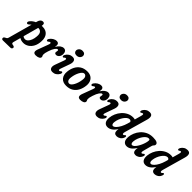

<svg xmlns="http://www.w3.org/2000/svg" viewBox="107 -1990 3492 3492"><g transform="rotate(45 1852.5 -244.5)"><path d="M71 -302Q45.5 -278 27 -295.5Q17.5 -305.5 22 -323Q26.5 -340.5 42 -356Q77 -397 132 -421L138.5 -445.5Q148 -481 168 -501Q188 -521 216 -521Q267.5 -521 253 -449Q264.5 -449.5 276 -449.5Q363.5 -449.5 409.2 -395Q455 -340.5 448.5 -244.5Q445 -164.5 414.5 -107.8Q384 -51 336.5 -21Q289 9 235 9Q175 9 136 -18L98 122.5Q88 159.5 116.5 166L143 171Q170 178 170 199Q170 215 158.8 225Q147.5 235 129.5 235L-56.5 238.5Q-93 239 -93 207.5Q-93 196.5 -85.8 188Q-78.5 179.5 -60.5 170.5Q-41 162.5 -32.8 153.5Q-24.5 144.5 -20 129L107.5 -333Q88.5 -319.5 71 -302ZM242.5 -377.5Q238.5 -377.5 234 -377L153.5 -83Q174 -61 210 -61Q239.5 -61 264.8 -86Q290 -111 306.5 -153.8Q323 -196.5 326.5 -251Q332.5 -318 308 -347.8Q283.5 -377.5 242.5 -377.5Z M519.5 -321.5Q505.5 -322.5 502.8 -337Q500 -351.5 511.5 -369.5Q534 -404 570 -426Q606 -448 644.5 -448Q670.5 -448 684.8 -433.2Q699 -418.5 699 -393Q699 -375.5 692.5 -348Q723.5 -399 757.5 -423.5Q791.5 -448 825 -448Q857.5 -448 875.8 -425.2Q894 -402.5 894 -363Q894 -316.5 868.8 -287.5Q843.5 -258.5 812.5 -258.5Q790 -258.5 781 -267.8Q772 -277 772 -290.5Q772 -302.5 775.2 -313Q778.5 -323.5 778.5 -337.5Q778.5 -353 762.5 -353Q741 -353 713.8 -315Q686.5 -277 662 -200.5Q649.5 -163 645.8 -141.8Q642 -120.5 642 -103.5Q642 -83 649.2 -72.8Q656.5 -62.5 656.5 -48.5Q656.5 -22.5 628 -6.8Q599.5 9 554 9Q463.5 9 510.5 -106L577.5 -285.5Q591 -320 590 -334.2Q589 -348.5 575 -348.5Q568 -348.5 559.8 -343.8Q551.5 -339 537.5 -327Q527.5 -320 519.5 -321.5Z M1081 -514Q1047.5 -514 1029.5 -530.5Q1011.5 -547 1011 -573Q1011 -603 1035.2 -628.2Q1059.5 -653.5 1102.5 -653.5Q1136 -653.5 1154 -637Q1172 -620.5 1172 -595Q1172 -564.5 1148 -539.2Q1124 -514 1081 -514ZM1049.5 -151.5Q1029 -96 1054 -96Q1061.5 -96 1069.8 -100Q1078 -104 1088.5 -114.5Q1097 -122.5 1105 -121Q1115 -120 1118.8 -106.2Q1122.5 -92.5 1110.5 -69.5Q1090.5 -33 1057.2 -12Q1024 9 984 9Q931.5 9 917.5 -28.2Q903.5 -65.5 924.5 -121L985.5 -287.5Q1006.5 -343 979 -343Q971 -343 963.2 -338.8Q955.5 -334.5 944.5 -323.5Q936 -316 928.5 -318Q918 -319 914.2 -332.5Q910.5 -346 922.5 -369Q941.5 -404.5 975.2 -426.2Q1009 -448 1049.5 -448Q1102 -448 1115.2 -410.5Q1128.5 -373 1109 -318.5Z M1429 -450Q1488.5 -450 1527.8 -424.5Q1567 -399 1584.5 -355Q1602 -311 1596 -255.5Q1588.5 -180 1557.2 -120Q1526 -60 1470.5 -25.5Q1415 9 1335.5 9Q1247.5 9 1203.2 -45Q1159 -99 1168.5 -186Q1175 -259 1205.8 -319Q1236.5 -379 1292 -414.5Q1347.5 -450 1429 -450ZM1348 -58Q1369 -58 1388.8 -77Q1408.5 -96 1425.2 -127.5Q1442 -159 1453.8 -196.5Q1465.5 -234 1470 -270.5Q1480 -330 1462 -356.8Q1444 -383.5 1416.5 -383.5Q1395.5 -383.5 1375.8 -364.2Q1356 -345 1339 -313.5Q1322 -282 1310.2 -244.5Q1298.5 -207 1294 -170.5Q1284.5 -110.5 1301.8 -84.2Q1319 -58 1348 -58Z M1664 -321.5Q1650 -322.5 1647.2 -337Q1644.5 -351.5 1656 -369.5Q1678.5 -404 1714.5 -426Q1750.5 -448 1789 -448Q1815 -448 1829.2 -433.2Q1843.5 -418.5 1843.5 -393Q1843.5 -375.5 1837 -348Q1868 -399 1902 -423.5Q1936 -448 1969.5 -448Q2002 -448 2020.2 -425.2Q2038.5 -402.5 2038.5 -363Q2038.5 -316.5 2013.2 -287.5Q1988 -258.5 1957 -258.5Q1934.5 -258.5 1925.5 -267.8Q1916.5 -277 1916.5 -290.5Q1916.5 -302.5 1919.8 -313Q1923 -323.5 1923 -337.5Q1923 -353 1907 -353Q1885.5 -353 1858.2 -315Q1831 -277 1806.5 -200.5Q1794 -163 1790.2 -141.8Q1786.5 -120.5 1786.5 -103.5Q1786.5 -83 1793.8 -72.8Q1801 -62.5 1801 -48.5Q1801 -22.5 1772.5 -6.8Q1744 9 1698.5 9Q1608 9 1655 -106L1722 -285.5Q1735.5 -320 1734.5 -334.2Q1733.5 -348.5 1719.5 -348.5Q1712.5 -348.5 1704.2 -343.8Q1696 -339 1682 -327Q1672 -320 1664 -321.5Z M2225.5 -514Q2192 -514 2174 -530.5Q2156 -547 2155.5 -573Q2155.5 -603 2179.8 -628.2Q2204 -653.5 2247 -653.5Q2280.5 -653.5 2298.5 -637Q2316.5 -620.5 2316.5 -595Q2316.5 -564.5 2292.5 -539.2Q2268.5 -514 2225.5 -514ZM2194 -151.5Q2173.5 -96 2198.5 -96Q2206 -96 2214.2 -100Q2222.5 -104 2233 -114.5Q2241.5 -122.5 2249.5 -121Q2259.5 -120 2263.2 -106.2Q2267 -92.5 2255 -69.5Q2235 -33 2201.8 -12Q2168.5 9 2128.5 9Q2076 9 2062 -28.2Q2048 -65.5 2069 -121L2130 -287.5Q2151 -343 2123.5 -343Q2115.5 -343 2107.8 -338.8Q2100 -334.5 2089 -323.5Q2080.5 -316 2073 -318Q2062.5 -319 2058.8 -332.5Q2055 -346 2067 -369Q2086 -404.5 2119.8 -426.2Q2153.5 -448 2194 -448Q2246.5 -448 2259.8 -410.5Q2273 -373 2253.5 -318.5Z M2815 -600 2690 -158Q2681.5 -129 2683.8 -112.2Q2686 -95.5 2699.5 -95.5Q2707 -95.5 2714.2 -99.8Q2721.5 -104 2731 -116Q2739 -123 2746 -121.5Q2769.5 -119.5 2754 -75Q2738 -34.5 2704.5 -12.8Q2671 9 2635 9Q2599 9 2581.8 -9.8Q2564.5 -28.5 2564.5 -62Q2564.5 -72.5 2565.5 -83.8Q2566.5 -95 2568.5 -109Q2529.5 -48 2487.2 -19.5Q2445 9 2399 9Q2349.5 9 2322.8 -27.2Q2296 -63.5 2302 -135Q2307 -190.5 2331 -246Q2355 -301.5 2395.5 -347.2Q2436 -393 2490 -420.5Q2544 -448 2608 -448Q2633 -448 2653.5 -441L2687.5 -562Q2697 -596.5 2695.5 -610Q2694 -623.5 2682 -623.5Q2670.5 -623.5 2655.5 -613Q2641.5 -603 2634 -605Q2623.5 -606 2620.8 -619.8Q2618 -633.5 2630.5 -656Q2648.5 -688 2680.8 -708.2Q2713 -728.5 2753.5 -728.5Q2804.5 -728.5 2818 -693.8Q2831.5 -659 2815 -600ZM2425 -149.5Q2420 -114.5 2428.8 -95Q2437.5 -75.5 2455.5 -75.5Q2482 -75.5 2512.5 -106.5Q2543 -137.5 2569.8 -188Q2596.5 -238.5 2613.5 -297.5L2628 -349.5Q2617 -378.5 2586 -378.5Q2560.5 -378.5 2534.2 -358.5Q2508 -338.5 2485 -305.2Q2462 -272 2446 -231.5Q2430 -191 2425 -149.5Z M3168 -154Q3159.5 -122 3163 -108.2Q3166.5 -94.5 3178 -94.5Q3192 -94.5 3211 -115Q3220 -123 3227.5 -121.5Q3251 -119 3235.5 -75Q3219.5 -35 3187.2 -13Q3155 9 3118.5 9Q3085 9 3069 -9.2Q3053 -27.5 3053 -59Q3053 -70.5 3054 -83.2Q3055 -96 3058 -112Q2983 9 2890.5 9Q2842 9 2815.2 -27.2Q2788.5 -63.5 2795 -135Q2799.5 -187.5 2822 -242.5Q2844.5 -297.5 2885 -344Q2925.5 -390.5 2983.8 -419.2Q3042 -448 3118.5 -448Q3190 -448 3220.8 -431.2Q3251.5 -414.5 3248.5 -385.5Q3247 -370.5 3240 -362Q3233 -353.5 3224.8 -343.8Q3216.5 -334 3211.5 -316ZM2917.5 -150Q2912.5 -113.5 2921.8 -94.5Q2931 -75.5 2947.5 -75.5Q2967.5 -75.5 2989.2 -94.8Q3011 -114 3031.2 -145.2Q3051.5 -176.5 3068 -213.5Q3084.5 -250.5 3094.8 -286.5Q3105 -322.5 3106 -351Q3107 -364.5 3100.8 -371.5Q3094.5 -378.5 3076.5 -378.5Q3051.5 -378.5 3025.8 -358.5Q3000 -338.5 2977.2 -305.2Q2954.5 -272 2938.5 -231.5Q2922.5 -191 2917.5 -150Z M3789 -600 3664 -158Q3655.5 -129 3657.8 -112.2Q3660 -95.5 3673.5 -95.5Q3681 -95.5 3688.2 -99.8Q3695.5 -104 3705 -116Q3713 -123 3720 -121.5Q3743.5 -119.5 3728 -75Q3712 -34.5 3678.5 -12.8Q3645 9 3609 9Q3573 9 3555.8 -9.8Q3538.5 -28.5 3538.5 -62Q3538.5 -72.5 3539.5 -83.8Q3540.5 -95 3542.5 -109Q3503.5 -48 3461.2 -19.5Q3419 9 3373 9Q3323.5 9 3296.8 -27.2Q3270 -63.5 3276 -135Q3281 -190.5 3305 -246Q3329 -301.5 3369.5 -347.2Q3410 -393 3464 -420.5Q3518 -448 3582 -448Q3607 -448 3627.5 -441L3661.5 -562Q3671 -596.5 3669.5 -610Q3668 -623.5 3656 -623.5Q3644.5 -623.5 3629.5 -613Q3615.5 -603 3608 -605Q3597.5 -606 3594.8 -619.8Q3592 -633.5 3604.5 -656Q3622.5 -688 3654.8 -708.2Q3687 -728.5 3727.5 -728.5Q3778.5 -728.5 3792 -693.8Q3805.5 -659 3789 -600ZM3399 -149.5Q3394 -114.5 3402.8 -95Q3411.5 -75.5 3429.5 -75.5Q3456 -75.5 3486.5 -106.5Q3517 -137.5 3543.8 -188Q3570.5 -238.5 3587.5 -297.5L3602 -349.5Q3591 -378.5 3560 -378.5Q3534.5 -378.5 3508.2 -358.5Q3482 -338.5 3459 -305.2Q3436 -272 3420 -231.5Q3404 -191 3399 -149.5Z"/></g></svg>

Font: Fraunces 144pt S100 SemiBold
Style: Italic
Weight: 600
Italic angle: -16°
Version: Version 1.000; ttfautohint (v1.8.3)